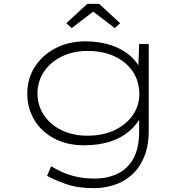

<svg xmlns="http://www.w3.org/2000/svg" viewBox="-20 -749 995 999"><path d="M470 230Q384 230 324.5 209Q265 188 225 166L246 116Q270 131 303 146Q336 161 378 170.5Q420 180 472 180Q539 180 591.5 155Q644 130 674 76Q704 22 704 -65V-143L720 -154Q695 -102 651.5 -65.5Q608 -29 549 -11Q490 7 417 7Q331 7 264 -27.5Q197 -62 159.5 -123.5Q122 -185 122 -263Q122 -341 162 -402.5Q202 -464 270.5 -499Q339 -534 426 -534Q462 -534 499 -528Q536 -522 570 -509.5Q604 -497 633.5 -477Q663 -457 685.5 -429.5Q708 -402 722 -366L699 -378L704 -520H754V-72Q754 10 730 67.5Q706 125 665.5 161Q625 197 574 213.5Q523 230 470 230ZM434 -43Q516 -43 576.5 -72Q637 -101 671 -150Q705 -199 705 -261Q704 -328 670 -378Q636 -428 575.5 -456Q515 -484 435 -484Q362 -484 303.5 -456Q245 -428 210.5 -378.5Q176 -329 175 -264Q175 -200 208.5 -150Q242 -100 300.5 -71.5Q359 -43 434 -43ZM353 -603 325 -628 434 -729H496L605 -628L577 -603L450 -700H480Z"/></svg>

Font: Lexend Zetta ExtraLight
Style: Regular
Weight: 250
Version: Version 1.007